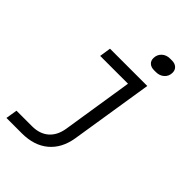

<svg xmlns="http://www.w3.org/2000/svg" viewBox="-273 -864 1147 1147"><g transform="rotate(45 300.0 -291.0)"><path d="M437 -645Q412 -645 397.5 -658Q383 -671 383 -693Q383 -723 403.5 -742.5Q424 -762 456 -762H472Q497 -762 511.5 -748.5Q526 -735 526 -713Q526 -683 505 -664Q484 -645 453 -645ZM15 180 27 107H158Q222 107 262 73Q302 39 313 -25L384 -478H149L160 -550H475L392 -25Q376 73 312 126.5Q248 180 145 180Z"/></g></svg>

Font: JetBrains Mono Semi Light
Style: Italic
Weight: 350
Italic angle: -9°
Monospace: yes
Designer: Philipp Nurullin, Konstantin Bulenkov
Foundry: JetBrains
Version: 2.002